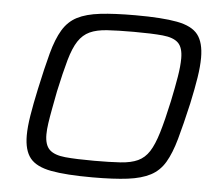

<svg xmlns="http://www.w3.org/2000/svg" viewBox="-51 -753 940 818"><g transform="rotate(5 419.5 -344.0)"><path d="M373 8Q260 8 196 -4Q132 -16 105.5 -49Q79 -82 79 -146Q79 -182 87 -231.5Q95 -281 109 -346Q129 -439 146 -502Q163 -565 186.5 -604Q210 -643 248 -662.5Q286 -682 346 -689Q406 -696 496 -696Q610 -696 674 -684Q738 -672 764 -638.5Q790 -605 790 -540Q790 -503 782.5 -455Q775 -407 761 -342Q740 -250 722.5 -187.5Q705 -125 682 -86Q659 -47 621 -27Q583 -7 523.5 0.5Q464 8 373 8ZM374 -63Q441 -63 486.5 -66Q532 -69 561 -82.5Q590 -96 609 -125.5Q628 -155 644 -208Q660 -261 678 -344Q691 -406 698.5 -451.5Q706 -497 706 -530Q706 -576 685.5 -596Q665 -616 619 -620.5Q573 -625 495 -625Q426 -625 381 -622Q336 -619 307 -605.5Q278 -592 258.5 -562.5Q239 -533 224 -480Q209 -427 191 -344Q183 -302 176.5 -267.5Q170 -233 166 -205.5Q162 -178 162 -157Q162 -112 183 -92Q204 -72 250.5 -67.5Q297 -63 374 -63Z"/></g></svg>

Font: Saira Expanded
Style: Italic
Weight: 400
Width: 7
Italic angle: -12°
Designer: Hector Gatti with collaboration of the Omnibus-Type team
Foundry: Omnibus-Type
Version: Version 1.101